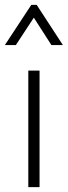

<svg xmlns="http://www.w3.org/2000/svg" viewBox="-36 -764 277 784"><path d="M79.6 -475.6H125.5V0H79.6ZM91.8 -744.1H113.8L220.7 -580.1H173.8L102.1 -691.9L28.8 -580.1H-16.1Z"/></svg>

Font: Selawik Light
Style: Regular
Weight: 300
Designer: Aaron Bell
Foundry: Microsoft Corporation
Version: Version 1.01